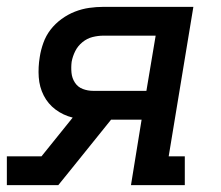

<svg xmlns="http://www.w3.org/2000/svg" viewBox="-26 -540 646 560"><path d="M-6 0V-84H95L186 -197Q158 -204 136 -220.5Q114 -237 101.5 -261.5Q89 -286 87 -315Q85 -344 90 -374Q93 -394 100.5 -415Q108 -436 121.5 -453.5Q135 -471 153.5 -484.5Q172 -498 192.5 -506Q213 -514 234 -517Q255 -520 276 -520H538L466 -84H513V0H356L387 -191H298L178 -42L144 0ZM401 -275 428 -436H276Q260 -436 244 -432Q228 -428 214.5 -417Q201 -406 193.5 -391Q186 -376 183 -360Q181 -344 182.5 -328Q184 -312 192.5 -299Q201 -286 215.5 -280.5Q230 -275 246 -275Z"/></svg>

Font: Iosevka Etoile Medium
Style: Italic
Weight: 500
Italic angle: -9°
Designer: Belleve Invis
Foundry: Belleve Invis
Version: Version 22.1.2; ttfautohint (v1.8.4)